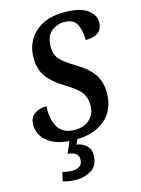

<svg xmlns="http://www.w3.org/2000/svg" viewBox="-140 -802 822 1118"><g transform="rotate(-15 271.5 -243.5)"><path d="M233 10Q346 10 413 -47.5Q480 -105 480 -209Q480 -270 450 -317Q420 -364 346 -408Q292 -440 262.5 -469Q233 -498 233 -548Q233 -613 267.5 -641Q302 -669 345 -669Q405 -669 423.5 -626Q442 -583 440 -535Q543 -535 543 -616Q543 -660 499 -692Q455 -724 358 -724Q248 -724 184 -665Q120 -606 120 -513Q120 -440 156 -394Q192 -348 257 -310Q326 -268 347.5 -237Q369 -206 369 -162Q369 -110 335.5 -78Q302 -46 244 -46Q114 -46 119 -222Q76 -222 46.5 -201Q17 -180 17 -137Q17 -73 72 -31.5Q127 10 233 10ZM177 237Q229 237 270.5 211Q312 185 312 121Q312 87 289 65.5Q266 44 231 39L252 -9H204L167 78Q231 83 231 127Q231 157 212 168.5Q193 180 169 180Q140 180 110 171L98 225Q115 230 133.5 233.5Q152 237 177 237Z"/></g></svg>

Font: Noto Serif SemiCondensed Semi
Style: Italic
Weight: 600
Width: 4
Italic angle: -12°
Designer: Monotype Design Team
Foundry: Monotype Imaging Inc.
Version: Version 1.901